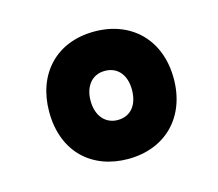

<svg xmlns="http://www.w3.org/2000/svg" viewBox="-58 -647 520 457"><g transform="rotate(-15 202.0 -419.0)"><path d="M207 -262C300 -262 361 -325 361 -419C361 -515 298 -576 207 -576C112 -576 54 -511 54 -419C54 -319 119 -262 207 -262ZM207 -358C178 -358 156 -380 156 -419C156 -453 174 -479 207 -479C239 -479 258 -455 258 -419C258 -383 240 -358 207 -358Z"/></g></svg>

Font: Noto Sans Devanagari UI Condensed ExtraBold
Style: Regular
Weight: 800
Width: 3
Designer: Jelle Bosma - Monotype Design Team
Foundry: Monotype Imaging Inc.
Version: Version 2.004